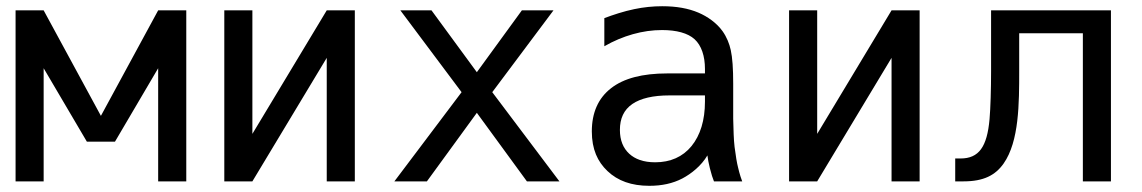

<svg xmlns="http://www.w3.org/2000/svg" viewBox="-20 -580 3652 614"><path d="M29.8 0H119.6V-361.8L257.8 -127H347.7L485.8 -361.8V0H575.7V-546.9H485.8L302.7 -209.5L119.6 -546.9H29.8Z M697.3 0H787.1L1024.9 -395V0H1114.7V-546.9H1024.9L787.1 -151.9V-546.9H697.3Z M1241.2 0H1345.2L1504.9 -219.2L1665 0H1769L1554.2 -285.2L1750 -546.9H1648.9L1504.9 -349.1L1359.9 -546.9H1260.3L1456.1 -285.2Z M2056.6 14.2C2096.2 14.2 2131.3 6.8 2162.1 -9.3C2190.9 -24.4 2223.1 -50.3 2242.2 -83C2243.2 -72.8 2246.6 -56.6 2250 -42.5C2254.4 -24.4 2259.8 -7.8 2263.2 0H2353.5C2352.1 -2.9 2344.7 -24.4 2340.3 -44.4C2336.9 -56.6 2332.5 -83 2329.1 -110.4C2326.2 -134.8 2325.7 -162.6 2324.7 -200.2V-312C2324.7 -360.4 2322.3 -395.5 2316.9 -419.9C2312.5 -439.9 2304.2 -461.4 2290.5 -480.5C2272 -506.3 2243.2 -526.9 2213.4 -539.6C2181.2 -553.2 2143.6 -560.1 2097.7 -560.1C2067.9 -560.1 2038.6 -557.1 2008.3 -550.8C1974.6 -543.9 1939.5 -532.2 1912.6 -522V-432.1C1942.4 -449.2 1972.7 -461.9 2003.9 -470.7C2035.2 -479.5 2065.9 -483.9 2097.2 -483.9C2143.6 -483.9 2179.7 -474.1 2201.2 -454.6C2223.1 -434.6 2234.4 -400.9 2234.4 -359.4V-345.2H2113.8C2034.7 -345.2 1974.6 -329.6 1934.1 -297.9C1893.1 -266.1 1872.6 -219.7 1872.6 -159.7C1872.6 -102.5 1891.1 -63 1922.4 -33.2C1955.6 -1.5 1999.5 14.2 2056.6 14.2ZM2075.2 -61C2037.6 -61 2010.7 -71.3 1992.2 -88.4C1973.1 -106 1962.4 -130.9 1962.4 -164.6C1962.4 -200.7 1974.6 -228.5 2002.4 -247.6C2028.8 -265.6 2068.4 -274.9 2120.6 -274.9H2234.4V-254.9C2234.4 -195.8 2219.7 -147.5 2191.4 -112.8C2163.1 -78.1 2123.5 -61 2075.2 -61Z M2503.4 0H2593.3L2831.1 -395V0H2920.9V-546.9H2831.1L2593.3 -151.9V-546.9H2503.4Z M3034.7 0H3061.5C3125.5 0 3163.1 -19.5 3189.5 -57.1C3239.3 -127.9 3239.3 -250 3239.3 -354V-473.6H3442.9V0H3532.7V-546.9H3149.4V-352.5C3149.4 -294.9 3147.5 -232.9 3144.5 -199.2C3136.7 -110.4 3110.4 -73.2 3051.8 -73.2H3034.7Z"/></svg>

Font: Hack
Style: Regular
Weight: 400
Monospace: yes
Designer: Christopher Simpkins
Foundry: Christopher Simpkins
Version: Version 2.010